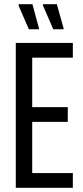

<svg xmlns="http://www.w3.org/2000/svg" viewBox="-20 -892 396 912"><path d="M55 0V-688H326V-618H133V-383H302V-313H133V-70H326V0ZM282 -753H233L184 -866V-872H250L282 -758ZM165 -753H117L68 -866V-872H134L165 -758Z"/></svg>

Font: Saira ExtraCondensed Medium
Style: Regular
Weight: 500
Width: 2
Designer: Hector Gatti with collaboration of the Omnibus-Type team
Foundry: Omnibus-Type
Version: Version 1.101